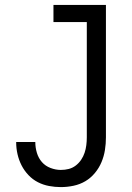

<svg xmlns="http://www.w3.org/2000/svg" viewBox="-20 -755 540 783"><path d="M228 8Q204 8 180 3.5Q156 -1 134.5 -12Q113 -23 96 -41Q79 -59 68 -80.5Q57 -102 51.5 -126Q46 -150 46 -174V-176H124V-175Q124 -153 130.5 -131.5Q137 -110 151 -94Q165 -78 186 -70Q207 -62 228 -62Q245 -62 260.5 -66Q276 -70 289 -80Q302 -90 311 -103.5Q320 -117 325 -132Q330 -147 332 -163Q334 -179 334 -195V-665H198V-735H412V-195Q412 -169 408 -143.5Q404 -118 394 -94Q384 -70 367 -49.5Q350 -29 328 -16Q306 -3 280 2.5Q254 8 228 8Z"/></svg>

Font: Iosevka Curly
Style: Regular
Weight: 400
Monospace: yes
Designer: Belleve Invis
Foundry: Belleve Invis
Version: Version 22.1.2; ttfautohint (v1.8.4)